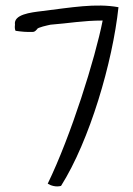

<svg xmlns="http://www.w3.org/2000/svg" viewBox="-20 -644 480 692"><path d="M34 -555C33 -547 33 -539 36 -533C56 -530 76 -528 98 -529C106 -529 110 -535 114 -539C114 -545 153 -553 162 -555C228 -560 279 -570 350 -570C323 -433 236 -155 152 18C163 25 182 31 200 26C303 -137 386 -420 407 -618C325 -633 237 -617 131 -604C90 -599 28 -592 34 -555Z"/></svg>

Font: Comica
Style: Rg
Weight: 400
Designer: Jasper
Foundry: KineticPlasma Fonts/Cannot Into Space Fonts
Version: Version 0.89